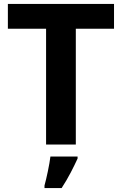

<svg xmlns="http://www.w3.org/2000/svg" viewBox="-20 -734 619 975"><path d="M365 0H214V-588H20V-714H559V-588H365ZM374 71Q359 104 339 142.5Q319 181 293 221H206V208Q214 179 223 136Q232 93 236 61H374Z"/></svg>

Font: Noto Sans Bengali
Style: Bold
Weight: 700
Designer: Jelle Bosma - Monotype Design Team
Foundry: Monotype Imaging Inc.
Version: Version 2.003; ttfautohint (v1.8.4.7-5d5b)